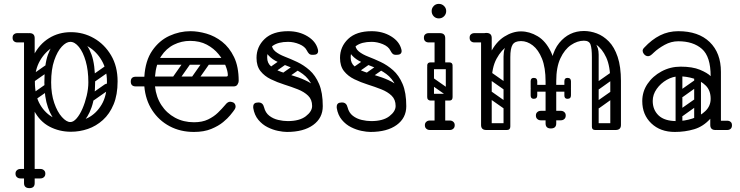

<svg xmlns="http://www.w3.org/2000/svg" viewBox="-20 -671 3818 991"><path d="M346 -505Q410 -505 464.5 -474Q519 -443 553 -386Q587 -329 587 -251Q587 -182 566.5 -132.5Q546 -83 511 -51.5Q476 -20 433.5 -5.5Q391 9 346 9Q286 9 235.5 -17.5Q185 -44 155 -101.5Q125 -159 125 -251Q125 -329 154 -386Q183 -443 233 -474Q283 -505 346 -505ZM346 -455Q298 -455 255.5 -429.5Q213 -404 186.5 -358Q160 -312 160 -250Q160 -177 187 -131Q214 -85 257 -63Q300 -41 346 -41Q392 -41 434.5 -63Q477 -85 504.5 -131Q532 -177 532 -250Q532 -312 505.5 -358Q479 -404 437 -429.5Q395 -455 346 -455ZM132 -500Q159 -500 159 -474V274Q159 300 132 300Q104 300 104 274V-474Q104 -500 132 -500ZM155 -476Q153 -463 146 -459Q142 -452 121 -452H70Q58 -452 51 -459Q45 -465 45 -476Q45 -488 51 -493Q58 -500 70 -500H121Q132 -500 138 -498.5Q144 -497 145 -495Q149 -491 152 -486Q155 -481 155 -476ZM340 -7Q306 -9 276 -36.5Q246 -64 227.5 -116.5Q209 -169 209 -245Q209 -338 227.5 -389Q246 -440 276 -460.5Q306 -481 340 -481L343 -455Q322 -455 299 -430.5Q276 -406 260 -359.5Q244 -313 244 -246Q244 -186 260 -139.5Q276 -93 299.5 -67Q323 -41 343 -41ZM340 -7 343 -41Q359 -41 375.5 -60Q392 -79 405.5 -110Q419 -141 427.5 -177Q436 -213 436 -246Q436 -308 422.5 -355Q409 -402 387.5 -428.5Q366 -455 343 -455L340 -481Q374 -481 404 -460.5Q434 -440 452.5 -389Q471 -338 471 -245Q471 -169 452.5 -116.5Q434 -64 404 -36.5Q374 -9 340 -7ZM60 225Q60 214 67 208Q74 201 86 201H135Q147 201 154 207Q161 214 161 225Q161 237 154 244Q147 250 135 250H86Q74 250 67 243Q60 237 60 225ZM214 225Q214 237 207 243Q200 250 188 250H139Q128 250 120 244Q113 237 113 225Q113 214 120 207Q128 201 139 201H188Q200 201 207 208Q214 214 214 225ZM156 -250Q141 -239 132 -253Q128 -258 127.5 -265Q127 -272 135 -278L212 -332Q227 -342 237 -328Q241 -322 240.5 -315.5Q240 -309 233 -304ZM158 -153Q143 -142 134 -156Q130 -161 129.5 -168Q129 -175 137 -181L214 -235Q229 -245 239 -231Q243 -225 242.5 -218.5Q242 -212 235 -207ZM470 -250Q455 -239 446 -253Q442 -258 441.5 -265Q441 -272 449 -278L526 -332Q541 -342 551 -328Q555 -322 554.5 -315.5Q554 -309 547 -304ZM464 -153Q449 -142 440 -156Q436 -161 435.5 -168Q435 -175 443 -181L520 -235Q535 -245 545 -231Q549 -225 548.5 -218.5Q548 -212 541 -207Z M981 10Q911 10 855.5 -19.5Q800 -49 765.5 -102Q731 -155 725 -225H681Q655 -225 655 -250Q655 -275 681 -275H725Q730 -358 766 -410Q802 -462 854.5 -486Q907 -510 963 -510Q1002 -510 1045.5 -497.5Q1089 -485 1126.5 -455.5Q1164 -426 1188 -376.5Q1212 -327 1212 -253Q1212 -245 1206 -235Q1200 -225 1186 -225H780Q786 -170 813 -128.5Q840 -87 883.5 -63.5Q927 -40 981 -40Q1024 -40 1054 -54.5Q1084 -69 1105 -89.5Q1126 -110 1142 -129Q1148 -137 1154.5 -141.5Q1161 -146 1168 -146Q1172 -146 1177.5 -144.5Q1183 -143 1186 -141Q1196 -134 1196 -120Q1196 -114 1191 -106Q1186 -98 1168 -76Q1156 -61 1132 -41Q1108 -21 1070.5 -5.5Q1033 10 981 10ZM780 -276H1148Q1156 -276 1156 -283Q1156 -303 1144 -332.5Q1132 -362 1108 -391.5Q1084 -421 1047.5 -440.5Q1011 -460 961 -460Q917 -460 877.5 -440.5Q838 -421 811.5 -380.5Q785 -340 780 -276ZM1066 -372H1169V-337H1066ZM960 -366Q973 -356 964 -343L898 -249Q889 -235 873 -246Q860 -256 869 -269L935 -363Q939 -368 946 -369.5Q953 -371 960 -366ZM1058 -366Q1071 -356 1062 -343L996 -249Q987 -235 971 -246Q958 -256 967 -269L1033 -363Q1037 -368 1044 -369.5Q1051 -371 1058 -366ZM762 -259Q762 -276 779 -276H1111Q1128 -276 1128 -259Q1128 -241 1112 -241H780Q762 -241 762 -259ZM762 -355Q762 -372 779 -372H1111Q1128 -372 1128 -355Q1128 -337 1112 -337H780Q762 -337 762 -355Z M1461 10Q1442 10 1415 4.5Q1388 -1 1361 -14.5Q1334 -28 1313.5 -52.5Q1293 -77 1287 -114Q1287 -116 1287 -117.5Q1287 -119 1287 -120Q1287 -142 1312 -142H1315Q1337 -142 1343 -117Q1350 -89 1370 -73.5Q1390 -58 1416 -52Q1442 -46 1465 -46Q1526 -46 1558.5 -71Q1591 -96 1591 -124Q1591 -157 1570.5 -177Q1550 -197 1517 -210Q1484 -223 1447.5 -234.5Q1411 -246 1378 -262Q1345 -278 1324.5 -304Q1304 -330 1304 -372Q1304 -430 1346 -470Q1388 -510 1467 -510Q1524 -510 1567.5 -483.5Q1611 -457 1621 -415Q1622 -413 1622 -408Q1622 -388 1597 -388H1592Q1581 -388 1575 -394Q1569 -400 1564 -410Q1554 -431 1525 -443Q1496 -455 1467 -455Q1416 -455 1387.5 -434.5Q1359 -414 1359 -374Q1359 -345 1379.5 -328Q1400 -311 1433 -299.5Q1466 -288 1502.5 -277Q1539 -266 1572 -248.5Q1605 -231 1625.5 -201.5Q1646 -172 1646 -123Q1646 -62 1596.5 -26Q1547 10 1461 10ZM1611 -123Q1611 -189 1592 -228Q1573 -267 1543 -289Q1513 -311 1479 -324Q1445 -337 1415 -350.5Q1385 -364 1366 -385Q1347 -406 1347 -445L1382 -447Q1382 -421 1401 -405.5Q1420 -390 1450 -378.5Q1480 -367 1514 -351Q1548 -335 1578 -308.5Q1608 -282 1627 -237.5Q1646 -193 1646 -123ZM1460 -363Q1466 -356 1464 -349.5Q1462 -343 1456 -339L1396 -297Q1381 -287 1370 -300Q1360 -313 1375 -325L1435 -367Q1449 -377 1460 -363ZM1531 -337Q1536 -330 1534.5 -323.5Q1533 -317 1526 -313L1466 -271Q1452 -261 1441 -274Q1430 -288 1446 -299L1506 -341Q1519 -351 1531 -337Z M1892 10Q1873 10 1846 4.5Q1819 -1 1792 -14.5Q1765 -28 1744.5 -52.5Q1724 -77 1718 -114Q1718 -116 1718 -117.5Q1718 -119 1718 -120Q1718 -142 1743 -142H1746Q1768 -142 1774 -117Q1781 -89 1801 -73.5Q1821 -58 1847 -52Q1873 -46 1896 -46Q1957 -46 1989.5 -71Q2022 -96 2022 -124Q2022 -157 2001.5 -177Q1981 -197 1948 -210Q1915 -223 1878.5 -234.5Q1842 -246 1809 -262Q1776 -278 1755.5 -304Q1735 -330 1735 -372Q1735 -430 1777 -470Q1819 -510 1898 -510Q1955 -510 1998.5 -483.5Q2042 -457 2052 -415Q2053 -413 2053 -408Q2053 -388 2028 -388H2023Q2012 -388 2006 -394Q2000 -400 1995 -410Q1985 -431 1956 -443Q1927 -455 1898 -455Q1847 -455 1818.5 -434.5Q1790 -414 1790 -374Q1790 -345 1810.5 -328Q1831 -311 1864 -299.5Q1897 -288 1933.5 -277Q1970 -266 2003 -248.5Q2036 -231 2056.5 -201.5Q2077 -172 2077 -123Q2077 -62 2027.5 -26Q1978 10 1892 10ZM2042 -123Q2042 -189 2023 -228Q2004 -267 1974 -289Q1944 -311 1910 -324Q1876 -337 1846 -350.5Q1816 -364 1797 -385Q1778 -406 1778 -445L1813 -447Q1813 -421 1832 -405.5Q1851 -390 1881 -378.5Q1911 -367 1945 -351Q1979 -335 2009 -308.5Q2039 -282 2058 -237.5Q2077 -193 2077 -123ZM1891 -363Q1897 -356 1895 -349.5Q1893 -343 1887 -339L1827 -297Q1812 -287 1801 -300Q1791 -313 1806 -325L1866 -367Q1880 -377 1891 -363ZM1962 -337Q1967 -330 1965.5 -323.5Q1964 -317 1957 -313L1897 -271Q1883 -261 1872 -274Q1861 -288 1877 -299L1937 -341Q1950 -351 1962 -337Z M2193 -452Q2181 -452 2174 -459Q2168 -465 2168 -476Q2168 -488 2174 -493Q2181 -500 2193 -500H2244Q2255 -500 2261 -498.5Q2267 -497 2268 -495Q2276 -487 2276 -476Q2275 -465 2269 -459Q2266 -456 2260.5 -454Q2255 -452 2244 -452ZM2185 -170Q2185 -187 2202 -187H2299Q2316 -187 2316 -170Q2316 -152 2300 -152H2202Q2195 -152 2190 -156.5Q2185 -161 2185 -170ZM2250 -3Q2223 -3 2223 -29V-158Q2223 -184 2250 -184Q2278 -184 2278 -158V-29Q2278 -3 2250 -3ZM2250 -314Q2223 -314 2223 -340V-474Q2223 -500 2250 -500Q2278 -500 2278 -474V-340Q2278 -314 2250 -314ZM2185 -332Q2185 -349 2202 -349H2299Q2316 -349 2316 -332Q2316 -314 2300 -314H2202Q2195 -314 2190 -318.5Q2185 -323 2185 -332ZM2190 -267Q2200 -280 2213 -271L2307 -205Q2321 -196 2310 -180Q2300 -167 2287 -176L2193 -242Q2188 -246 2186.5 -253Q2185 -260 2190 -267ZM2298 -153Q2281 -153 2281 -170V-326Q2281 -343 2298 -343Q2316 -343 2316 -327V-171Q2316 -153 2298 -153ZM2202 -153Q2185 -153 2185 -170V-326Q2185 -343 2202 -343Q2220 -343 2220 -327V-171Q2220 -153 2202 -153ZM2173 -25Q2173 -36 2180 -42Q2187 -49 2199 -49H2248Q2260 -49 2267 -43Q2274 -36 2274 -25Q2274 -13 2267 -6Q2260 0 2248 0H2199Q2187 0 2180 -7Q2173 -13 2173 -25ZM2327 -25Q2327 -13 2320 -7Q2313 0 2301 0H2252Q2241 0 2233 -6Q2226 -13 2226 -25Q2226 -36 2233 -43Q2241 -49 2252 -49H2301Q2313 -49 2320 -42Q2327 -36 2327 -25ZM2245 -576Q2229 -576 2218.5 -587Q2208 -598 2208 -614Q2208 -629 2218.5 -640Q2229 -651 2245 -651Q2261 -651 2272 -640Q2283 -629 2283 -614Q2283 -598 2272 -587Q2261 -576 2245 -576Z M2483 -250Q2483 -341 2511.5 -398Q2540 -455 2583 -482Q2626 -509 2669 -509Q2713 -509 2755 -484Q2797 -459 2824 -402.5Q2851 -346 2851 -250H2796Q2796 -322 2777.5 -368Q2759 -414 2730 -436.5Q2701 -459 2669 -459Q2638 -459 2603 -436.5Q2568 -414 2543 -368Q2518 -322 2518 -250ZM2490 0Q2463 0 2463 -26V-475Q2463 -501 2490 -501Q2518 -501 2518 -475V-26Q2518 0 2490 0ZM2823 -8Q2796 -8 2796 -34V-274Q2796 -300 2823 -300Q2851 -300 2851 -274V-34Q2851 -8 2823 -8ZM3157 0Q3130 0 3130 -26V-256Q3130 -282 3157 -282Q3185 -282 3185 -256V-26Q3185 0 3157 0ZM2816 -252Q2816 -388 2866.5 -449.5Q2917 -511 2994 -511Q3027 -511 3060.5 -498.5Q3094 -486 3122.5 -457Q3151 -428 3168 -377.5Q3185 -327 3185 -252H3130Q3130 -329 3109 -374.5Q3088 -420 3057 -440.5Q3026 -461 2994 -461Q2960 -461 2927 -438.5Q2894 -416 2872.5 -370Q2851 -324 2851 -252ZM2514 -476Q2512 -463 2505 -459Q2501 -452 2480 -452H2429Q2417 -452 2410 -459Q2404 -465 2404 -476Q2404 -488 2410 -493Q2417 -500 2429 -500H2480Q2491 -500 2497 -498.5Q2503 -497 2504 -495Q2508 -491 2511 -486Q2514 -481 2514 -476ZM3048 -118Q3038 -133 3052 -142L3129 -196Q3144 -206 3153 -192Q3164 -177 3150 -168L3073 -113Q3067 -109 3060 -110Q3053 -111 3048 -118ZM3048 -216Q3038 -231 3052 -240L3129 -294Q3144 -304 3153 -290Q3164 -275 3150 -266L3073 -211Q3067 -207 3060 -208Q3053 -209 3048 -216ZM3052 0Q3035 0 3035 -17V-379Q3035 -396 3052 -396Q3070 -396 3070 -380V-18Q3070 0 3052 0ZM2669 -459Q2637 -459 2625.5 -440Q2614 -421 2614 -376V-281H2579V-379Q2579 -424 2601.5 -451Q2624 -478 2652 -478ZM2994 -461 2998 -479Q3070 -463 3070 -389V-281H3035V-376Q3035 -421 3028 -441Q3021 -461 2994 -461ZM2473 -17Q2473 -35 2491 -35H2594Q2612 -35 2612 -17Q2612 0 2593 0H2490Q2473 0 2473 -17ZM3037 -17Q3037 -35 3055 -35H3158Q3176 -35 3176 -17Q3176 0 3157 0H3054Q3037 0 3037 -17ZM2915 -215Q2915 -198 2898 -198H2744Q2727 -198 2727 -215Q2727 -233 2743 -233H2897Q2915 -233 2915 -215ZM2893 -178V-212Q2893 -221 2897 -225Q2901 -229 2910 -229Q2920 -229 2924 -225Q2927 -222 2927 -213V-179Q2927 -161 2909 -161Q2893 -161 2893 -178ZM2927 -251V-217Q2927 -208 2924 -205Q2920 -201 2910 -201Q2901 -201 2897 -205Q2893 -209 2893 -218V-252Q2893 -269 2909 -269Q2927 -269 2927 -251ZM2719 -178V-212Q2719 -221 2723 -225Q2727 -229 2736 -229Q2741 -229 2744.5 -228Q2748 -227 2750 -225Q2753 -222 2753 -213V-179Q2753 -161 2735 -161Q2719 -161 2719 -178ZM2753 -251V-217Q2753 -208 2750 -205Q2748 -203 2744.5 -202Q2741 -201 2736 -201Q2727 -201 2723 -205Q2719 -209 2719 -218V-252Q2719 -269 2735 -269Q2753 -269 2753 -251ZM2489 -198Q2499 -211 2512 -202L2606 -136Q2620 -127 2609 -111Q2599 -98 2586 -107L2492 -173Q2487 -177 2485.5 -184Q2484 -191 2489 -198ZM2489 -296Q2499 -309 2512 -300L2606 -234Q2620 -225 2609 -209Q2599 -196 2586 -205L2492 -271Q2487 -275 2485.5 -282Q2484 -289 2489 -296ZM2596 0Q2579 0 2579 -17V-349Q2579 -366 2596 -366Q2614 -366 2614 -350V-18Q2614 0 2596 0ZM2500 0Q2483 0 2483 -17V-349Q2483 -366 2500 -366Q2518 -366 2518 -350V-18Q2518 0 2500 0ZM2746 -75Q2746 -86 2753 -92Q2760 -99 2772 -99H2821Q2833 -99 2840 -93Q2847 -86 2847 -75Q2847 -63 2840 -56Q2833 -50 2821 -50H2772Q2760 -50 2753 -57Q2746 -63 2746 -75ZM2900 -75Q2900 -63 2893 -57Q2886 -50 2874 -50H2825Q2814 -50 2806 -56Q2799 -63 2799 -75Q2799 -86 2806 -93Q2814 -99 2825 -99H2874Q2886 -99 2893 -92Q2900 -86 2900 -75Z M3648 -24Q3648 -29 3651 -34Q3654 -39 3658 -43Q3660 -45 3665.5 -46.5Q3671 -48 3682 -48H3733Q3745 -48 3752 -41Q3758 -36 3758 -24Q3758 -13 3752 -7Q3745 0 3733 0H3682Q3661 0 3657 -7Q3650 -11 3648 -24ZM3463 10Q3388 10 3341.5 -34.5Q3295 -79 3295 -149Q3295 -198 3322 -238Q3349 -278 3394.5 -302.5Q3440 -327 3493 -327Q3554 -327 3592.5 -311Q3631 -295 3648 -278Q3648 -379 3603 -418.5Q3558 -458 3481 -458Q3444 -458 3410.5 -439.5Q3377 -421 3355 -400Q3344 -389 3337.5 -385Q3331 -381 3325 -381Q3312 -381 3303 -393Q3297 -401 3297 -409Q3297 -417 3305 -425Q3344 -467 3387 -488.5Q3430 -510 3481 -510Q3585 -510 3643 -454Q3701 -398 3701 -300V-26Q3701 0 3673 0Q3646 0 3646 -26V-58Q3610 -18 3563 -4Q3516 10 3463 10ZM3473 -46Q3513 -46 3553.5 -59Q3594 -72 3621 -98Q3648 -124 3648 -161Q3648 -204 3623 -229Q3598 -254 3560.5 -265.5Q3523 -277 3486 -277Q3453 -277 3421.5 -259Q3390 -241 3369.5 -212Q3349 -183 3349 -150Q3349 -104 3379.5 -75Q3410 -46 3473 -46ZM3480 -78Q3470 -93 3484 -102L3561 -156Q3576 -166 3585 -152Q3596 -137 3582 -128L3505 -73Q3499 -69 3492 -70Q3485 -71 3480 -78ZM3480 -176Q3470 -191 3484 -200L3561 -254Q3576 -264 3585 -250Q3596 -235 3582 -226L3505 -171Q3499 -167 3492 -168Q3485 -169 3480 -176ZM3580 -17Q3563 -17 3563 -34V-287Q3563 -304 3580 -304Q3598 -304 3598 -288V-35Q3598 -17 3580 -17ZM3484 -17Q3467 -17 3467 -34V-287Q3467 -304 3484 -304Q3502 -304 3502 -288V-35Q3502 -17 3484 -17Z"/></svg>

Font: Agu Display
Style: Regular
Weight: 400
Designer: Oluwaseun Badejo
Version: Version 1.103